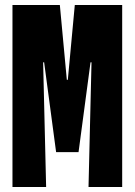

<svg xmlns="http://www.w3.org/2000/svg" viewBox="-20 -750 540 770"><path d="M30 0V-730H220L248 -430H252L280 -730H470V0H335L347 -500H343L295 -140H205L157 -500H153L165 0Z"/></svg>

Font: M PLUS 1 Code
Style: Regular
Weight: 400
Designer: Coji Morishita
Foundry: UNDERFOREST DESIGN
Version: Version 1.005